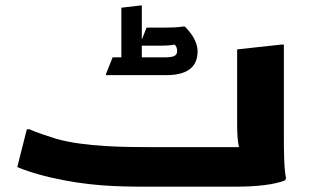

<svg xmlns="http://www.w3.org/2000/svg" viewBox="-20 -703 1168 723"><path d="M724 -510C724 -549 696 -583 676 -603H668C652 -600 625 -599 599 -599H532L514 -554V-683L437 -674V-487H404L379 -424V-420H606C699 -420 724 -462 724 -510ZM1049 -186V-535H1038L873 -517V-233C873 -198 875 -170 880 -149H541C455 -149 298 -150 193 -180C170 -187 114 -205 92 -216H81L45 -74C71 -62 126 -45 165 -36C310 -2 421 0 541 0H865C949 0 1014 -8 1054 -24L1057 -32C1049 -68 1049 -146 1049 -186ZM514 -487V-531H585C606 -531 621 -532 637 -535C645 -530 647 -518 647 -511C647 -493 635 -487 598 -487Z"/></svg>

Font: Kufam Arabic Latin Roman Bold
Style: Regular
Weight: 700
Designer: Wael Morcos & Artur Schmal
Version: Version 1.200;PS 001.200;hotconv 1.0.88;makeotf.lib2.5.64775